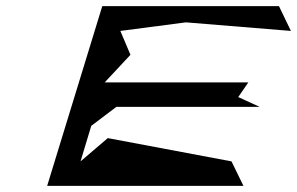

<svg xmlns="http://www.w3.org/2000/svg" viewBox="-20 -795 970 627"><path d="M134 -188H775L736 -268L332 -344L243 -268L278 -384L360 -446H828L758 -478L791 -526H322L406 -616L373 -694L587 -722L930 -694L891 -775H314Z"/></svg>

Font: bitstorm
Style: suextobl
Weight: 400
Version: Version 0.2